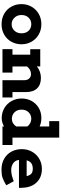

<svg xmlns="http://www.w3.org/2000/svg" viewBox="859 -1659 813 2571"><g transform="rotate(90 1265.5 -373.5)"><path d="M35 -255Q35 -328 69.5 -389Q104 -450 165.5 -485.5Q227 -521 304 -521Q381 -521 442.5 -485.5Q504 -450 538.5 -389Q573 -328 573 -255Q573 -182 539.5 -120.5Q506 -59 444.5 -23.5Q383 12 304 12Q225 12 163.5 -23.5Q102 -59 68.5 -120Q35 -181 35 -255ZM426 -255Q426 -315 391.5 -350.5Q357 -386 304 -386Q252 -386 216.5 -350Q181 -314 181 -255Q181 -198 217 -160.5Q253 -123 304 -123Q356 -123 391 -160Q426 -197 426 -255Z M1285 -134V0H1054V-291Q1054 -333 1031.5 -357.5Q1009 -382 972 -382Q911 -382 870 -328V-134H952V0H638V-134H712V-372H639V-506H869V-461Q901 -487 941 -501Q981 -515 1023 -515Q1114 -515 1163.5 -463.5Q1213 -412 1213 -315V-134Z M1922 -134V0H1673V-20Q1615 10 1563 10Q1487 10 1427 -25.5Q1367 -61 1333 -122Q1299 -183 1299 -257Q1299 -331 1332.5 -391Q1366 -451 1425.5 -486Q1485 -521 1560 -521Q1621 -521 1673 -498V-626H1602V-760H1823V-134ZM1673 -184V-332Q1657 -357 1629 -371.5Q1601 -386 1571 -386Q1519 -386 1483.5 -350Q1448 -314 1448 -256Q1448 -197 1483.5 -161.5Q1519 -126 1571 -126Q1603 -126 1629.5 -141.5Q1656 -157 1673 -184Z M2496 -242 2495 -221H2122L2124 -206Q2134 -164 2171 -140.5Q2208 -117 2255 -117Q2295 -117 2328.5 -125.5Q2362 -134 2407 -151L2461 -51Q2400 -14 2359 -0.5Q2318 13 2252 13Q2167 13 2104.5 -23.5Q2042 -60 2009.5 -122Q1977 -184 1977 -260Q1977 -334 2011 -395Q2045 -456 2105.5 -492Q2166 -528 2243 -528Q2320 -528 2376 -494.5Q2432 -461 2462 -402.5Q2492 -344 2494 -270Q2496 -252 2496 -242ZM2338 -324Q2330 -362 2308.5 -384Q2287 -406 2239 -406Q2148 -406 2127 -324Z"/></g></svg>

Font: Arvo
Style: Bold
Weight: 700
Designer: Anton Koovit (Cyrillic Expansion: Cyreal)
Foundry: Anton Koovit, Yassin Baggar
Version: Version 3.000